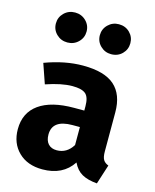

<svg xmlns="http://www.w3.org/2000/svg" viewBox="-121 -880 788 979"><g transform="rotate(15 273.0 -391.0)"><path d="M95.5 -776Q119 -799 153 -799Q187 -799 210.5 -776Q234 -753 234 -720Q234 -687 210.5 -664Q187 -641 153 -641Q119 -641 95.5 -664Q72 -687 72 -720Q72 -753 95.5 -776ZM384 -799Q419 -799 442 -776Q465 -753 465 -720Q465 -687 442 -664Q419 -641 384 -641Q351 -641 327.5 -664Q304 -687 304 -720Q304 -753 327.5 -776Q351 -799 384 -799ZM482 -154Q482 -124 490.5 -110Q499 -96 518 -89L485 14Q436 10 405.5 -7Q375 -24 357 -62Q305 17 197 17Q118 17 71 -29Q24 -75 24 -149Q24 -236 88.5 -282Q153 -328 273 -328H327V-351Q327 -398 307 -415.5Q287 -433 237 -433Q180 -433 98 -405L62 -509Q167 -548 262 -548Q376 -548 429 -501Q482 -454 482 -360ZM243 -96Q296 -96 327 -146V-241H288Q182 -241 182 -163Q182 -131 198 -113.5Q214 -96 243 -96Z"/></g></svg>

Font: Fira Sans
Style: Bold
Weight: 700
Designer: bBox Type GmbH & Carrois Corporate GbR & Edenspiekermann AG
Foundry: bBox Type GmbH & Carrois Corporate GbR & Edenspiekermann AG
Version: Version 4.301;PS 004.301;hotconv 1.0.88;makeotf.lib2.5.64775